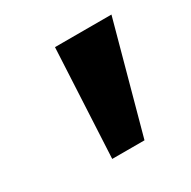

<svg xmlns="http://www.w3.org/2000/svg" viewBox="-84 -810 471 473"><g transform="rotate(-30 151.0 -573.5)"><path d="M109.4 -418.5 125 -727.5H285.6L201.2 -418.5Z"/></g></svg>

Font: Inter ExtraBold
Style: Italic
Weight: 800
Italic angle: -9.3988°
Designer: Rasmus Andersson
Foundry: rsms
Version: Version 4.001;git-66647c0bb